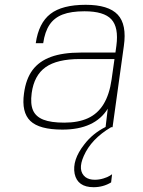

<svg xmlns="http://www.w3.org/2000/svg" viewBox="-20 -530 595 800"><path d="M420 -1 429 -77Q375 10 240 10Q144 10 106.5 -26Q69 -62 80 -141Q88 -201 115.5 -238Q143 -275 192.5 -293Q242 -311 317 -311H461L465 -340Q475 -416 444 -449.5Q413 -483 332 -483Q276 -483 241 -469.5Q206 -456 186.5 -427Q167 -398 160 -350H129Q141 -434 190 -472Q239 -510 337 -510Q432 -510 470.5 -469Q509 -428 496 -338L449 0H443Q360 49 329 120Q302 181 336 208Q351 219 375 219Q393 219 411 213.5Q429 208 438 202L447 196L443 230Q410 250 370 250Q303 250 291 194Q280 137 331 72Q366 26 420 -1ZM457 -284H313Q218 -284 170 -250Q122 -216 112 -142Q106 -97 117.5 -70.5Q129 -44 160.5 -31.5Q192 -19 248 -19Q306 -19 346.5 -37.5Q387 -56 411.5 -96Q436 -136 445 -199Z"/></svg>

Font: Fivo Sans Thin
Style: Regular
Weight: 250
Foundry: Alexander Slobzheninov
Version: 1.0